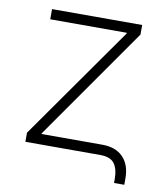

<svg xmlns="http://www.w3.org/2000/svg" viewBox="-74 -598 657 760"><g transform="rotate(10 254.0 -218.5)"><path d="M435.5 99.6V85Q435.5 43.5 419.4 21.7Q403.3 0 362.3 0H61.5V-36.6L381.8 -491.7V-494.6H74.2V-535.6H436.5V-497.1L119.1 -43.9V-41.5H362.8Q418 -41.5 447.3 -10.7Q476.6 20 476.6 73.2V99.6Z"/></g></svg>

Font: Inter 20pt ExtraLight
Style: Regular
Weight: 250
Version: Version 4.001;git-66647c0bb